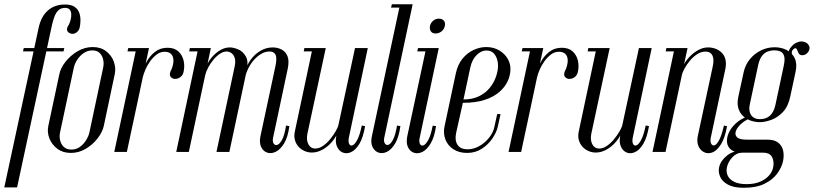

<svg xmlns="http://www.w3.org/2000/svg" viewBox="-70 -724 3878 915"><path d="M114.4 -592.6Q126.1 -646 158.4 -674.2Q190.6 -702.5 239.8 -702.5Q270.6 -702.5 286.7 -690.6Q302.8 -678.8 308.4 -661.1Q314 -643.4 313.4 -625.2Q312.9 -607 310.1 -594.4Q307.5 -581.5 298.9 -573.1Q290.2 -564.6 279.7 -563.1Q269.1 -561.6 259.9 -567.2Q250.9 -572.1 249.4 -582Q248 -591.9 258 -606Q264.1 -618.6 267.2 -632.4Q270.4 -646.2 269.4 -658.7Q268.4 -671.1 261.6 -678.8Q254.9 -686.5 239.9 -686.5Q221.5 -686.5 209.6 -676Q197.6 -665.5 190.4 -647.1Q183.1 -628.8 177.6 -604.2L11.4 169.1H-49.6ZM141.2 -479 144.9 -495H236.4L232.8 -479ZM39.6 -479 43.2 -495H103.9L100.2 -479Z M160.1 -123.2Q154 -93.6 165.5 -64.2Q177 -34.8 203.3 -15Q229.6 4.8 267.5 4.8Q305.4 4.8 338.8 -15Q372.1 -34.8 395.1 -64.5Q418 -94.2 424.5 -123.2L477 -371.4Q483.1 -401 472.3 -430.6Q461.5 -460.2 435.7 -480Q409.9 -499.8 372 -499.8Q333.8 -499.8 299.9 -479.8Q266 -459.9 242.6 -430.2Q219.1 -400.6 213 -371.4ZM281.8 -401.5Q286 -421.1 298.4 -439.9Q310.8 -458.6 329.2 -471.2Q347.8 -483.8 370.1 -483.8Q392.8 -483.8 405.2 -471.2Q417.8 -458.6 421.8 -439.9Q425.9 -421.1 421.6 -401.5L356.1 -93.1Q351.9 -74.1 339.8 -55.1Q327.8 -36 310.2 -23.6Q292.8 -11.2 270.1 -11.2Q247.8 -11.2 234.4 -23.6Q221.1 -36 216.6 -55.1Q212 -74.1 216.2 -93.1Z M559.6 -145.2 608 -375.1Q613.8 -401.9 628.9 -429.8Q644.1 -457.8 668.9 -477.1Q693.8 -496.4 728.4 -496.4Q760.6 -496.4 779.6 -479.4Q798.5 -462.4 804.8 -436.2Q811 -410 805 -381.9Q802.4 -368.2 793.4 -359.8Q784.4 -351.4 773.5 -348.9Q762.6 -346.4 754.2 -349.8Q743.2 -355 740.7 -362.8Q738.1 -370.5 740.8 -378.9Q743.4 -387.4 747.5 -393.6Q758 -421.5 756.4 -440.4Q754.9 -459.2 742.9 -468.9Q730.9 -478.6 709.2 -477.1Q691.1 -475.6 675.1 -463.1Q659 -450.5 645.6 -432.1Q632.2 -413.6 623.4 -393.1Q614.5 -372.5 610.5 -356L563.4 -134.6ZM474.6 0 580 -495H640L534.6 0ZM537.6 -479 541 -495H590L596.6 -479Z M823.6 0 905.2 -382.9Q911 -410.9 928.9 -437.1Q946.9 -463.2 972.3 -480.6Q997.8 -498 1025.5 -498Q1043.5 -498 1065.9 -488.2Q1088.4 -478.5 1101.6 -455Q1114.8 -431.5 1106.1 -390.1L1023.1 0H961.6L1048.1 -406Q1053.9 -432.8 1048.4 -448.7Q1042.9 -464.6 1032.1 -471.6Q1021.2 -478.6 1010.2 -478.6Q994.5 -478.6 978.1 -467.8Q961.6 -456.9 947 -439.2Q932.4 -421.6 921.9 -401.7Q911.5 -381.8 907.5 -364L829.9 0ZM769.9 0 874.9 -495H934.9L829.9 0ZM831.6 -479 834.6 -495H874.9L871.9 -479ZM1016.9 0 1097.6 -379.6Q1104.4 -411 1123.7 -438.1Q1143 -465.1 1170.6 -481.6Q1198.2 -498 1230.1 -498Q1251.5 -498 1270.9 -488.6Q1290.4 -479.1 1299.8 -456.9Q1309.2 -434.6 1301.2 -396.4L1231.2 -66.6Q1228 -50.2 1234 -40.3Q1240 -30.4 1251.2 -33.5Q1262.5 -36.6 1274.2 -58Q1286 -79.4 1293.2 -125.6L1308.9 -122.9Q1302.1 -70.1 1283.9 -40.5Q1265.6 -10.9 1243.9 -0.6Q1222.1 9.8 1203.1 3.2Q1184 -3.4 1174.5 -23.6Q1165 -43.9 1171.1 -74.6L1241.8 -404.8Q1250.9 -445.9 1243.6 -462.2Q1236.2 -478.6 1214.8 -478.6Q1194 -478.6 1175.1 -467.4Q1156.1 -456.2 1140.6 -438.6Q1125 -421 1114.2 -400.1Q1103.5 -379.2 1099.5 -359.6L1023.1 0Z M1620.5 -451.2 1551.1 -124.9Q1543.9 -92 1523.4 -62.6Q1502.9 -33.2 1474.4 -15.1Q1445.9 3 1416.1 3Q1398.4 3 1381.8 -4.2Q1365.1 -11.4 1352.9 -24.8Q1340.6 -38.1 1335.4 -56.9Q1330.2 -75.8 1335.4 -98.6L1419.6 -495H1482.5L1394.9 -86.5Q1389 -56.6 1399.8 -36.3Q1410.6 -16 1432.6 -16Q1450.4 -16 1468.6 -28.3Q1486.8 -40.6 1502.6 -59.7Q1518.4 -78.8 1529.6 -98.1Q1540.9 -117.5 1543.5 -131.6L1614.9 -462.5ZM1682.8 -495 1592.2 -66.6Q1589 -48.4 1594 -38.1Q1599 -27.9 1609.6 -31.2Q1620.2 -34.6 1632.3 -56.8Q1644.4 -79 1654.2 -125.9L1669.9 -122.9Q1660.4 -67.5 1642.2 -37.7Q1624 -7.9 1602.6 1.2Q1581.1 10.4 1563.2 2.8Q1545.2 -4.8 1536.1 -25.3Q1526.9 -45.9 1532.4 -74.6L1621.8 -495ZM1429.6 -495 1426.6 -479H1377.6L1380.6 -495Z M1702.2 -74.6 1836.6 -703.8H1896.6L1761.1 -67.2Q1757.9 -50.9 1763.9 -40.8Q1769.9 -30.8 1780.8 -33.9Q1791.8 -37 1803 -58.4Q1814.2 -79.8 1822.1 -125.6L1838.1 -123.2Q1831.1 -70.5 1813.4 -40.7Q1795.6 -10.9 1774.2 -0.6Q1752.9 9.8 1734 3.2Q1715.1 -3.4 1705.3 -23.6Q1695.5 -43.9 1702.2 -74.6ZM1793.6 -687.8 1797.6 -703.8H1846.6L1842.6 -687.8Z M1961 -495H2021L1930.1 -67.2Q1925.9 -48 1931.6 -37.6Q1937.2 -27.2 1948.2 -31.3Q1959.1 -35.4 1971.3 -57.6Q1983.5 -79.8 1992 -125L2008 -123.2Q2000.4 -69.9 1982 -39.8Q1963.6 -9.6 1942.1 0.4Q1920.5 10.4 1901.8 3.6Q1883.1 -3.1 1873.9 -23.5Q1864.8 -43.9 1870.9 -74.6ZM1918.6 -479 1922 -495H1971L1967.6 -479ZM1979.1 -600.2Q1982.6 -615.5 1994.4 -625.3Q2006.2 -635.1 2021.5 -635.1Q2037.4 -635.1 2045.4 -625.3Q2053.4 -615.5 2049.9 -600.2Q2047 -585 2034.4 -574.7Q2021.8 -564.4 2005.9 -564.4Q1990.6 -564.4 1983.4 -574.7Q1976.2 -585 1979.1 -600.2Z M2048.5 -122 2102.4 -374.8Q2111.5 -416.8 2134.1 -444.4Q2156.8 -472.1 2186.8 -485.9Q2216.9 -499.8 2247 -499.8Q2282 -499.8 2308.9 -484Q2335.8 -468.2 2350 -443.1Q2364.2 -417.9 2362.4 -388.6Q2361.2 -362.4 2348.7 -335.6Q2336.1 -308.8 2309.6 -285.6Q2283.1 -262.4 2240.3 -248.2Q2197.5 -234 2135.8 -234L2104 -91.6Q2096.1 -56.1 2110.1 -34.3Q2124 -12.5 2158.6 -12.5Q2187.1 -12.5 2214.1 -27.8Q2241 -43 2260.6 -67.4Q2280.2 -91.8 2286 -119.1L2299.4 -180.4H2315.4L2302.4 -120.6Q2296.6 -94.2 2276.9 -64.7Q2257.1 -35.1 2226.2 -15.2Q2195.4 4.8 2156.1 4.8Q2117.6 4.8 2090.8 -12.7Q2064 -30.1 2052.7 -59.2Q2041.4 -88.4 2048.5 -122ZM2138.8 -250Q2181.9 -250 2213.2 -265.6Q2244.5 -281.1 2264.2 -305.7Q2283.9 -330.2 2293.6 -358.2Q2303.4 -386.1 2303.4 -410.5Q2303.4 -441 2289.2 -462.2Q2275.1 -483.4 2248 -483.4Q2223.8 -483.4 2201.9 -462.2Q2180 -441 2171.4 -403Z M2438.6 -145.2 2487 -375.1Q2492.8 -401.9 2507.9 -429.8Q2523.1 -457.8 2547.9 -477.1Q2572.8 -496.4 2607.4 -496.4Q2639.6 -496.4 2658.6 -479.4Q2677.5 -462.4 2683.8 -436.2Q2690 -410 2684 -381.9Q2681.4 -368.2 2672.4 -359.8Q2663.4 -351.4 2652.5 -348.9Q2641.6 -346.4 2633.2 -349.8Q2622.2 -355 2619.7 -362.8Q2617.1 -370.5 2619.8 -378.9Q2622.4 -387.4 2626.5 -393.6Q2637 -421.5 2635.4 -440.4Q2633.9 -459.2 2621.9 -468.9Q2609.9 -478.6 2588.2 -477.1Q2570.1 -475.6 2554.1 -463.1Q2538 -450.5 2524.6 -432.1Q2511.2 -413.6 2502.4 -393.1Q2493.5 -372.5 2489.5 -356L2442.4 -134.6ZM2353.6 0 2459 -495H2519L2413.6 0ZM2416.6 -479 2420 -495H2469L2475.6 -479Z M2973.5 -451.2 2904.1 -124.9Q2896.9 -92 2876.4 -62.6Q2855.9 -33.2 2827.4 -15.1Q2798.9 3 2769.1 3Q2751.4 3 2734.8 -4.2Q2718.1 -11.4 2705.9 -24.8Q2693.6 -38.1 2688.4 -56.9Q2683.2 -75.8 2688.4 -98.6L2772.6 -495H2835.5L2747.9 -86.5Q2742 -56.6 2752.8 -36.3Q2763.6 -16 2785.6 -16Q2803.4 -16 2821.6 -28.3Q2839.8 -40.6 2855.6 -59.7Q2871.4 -78.8 2882.6 -98.1Q2893.9 -117.5 2896.5 -131.6L2967.9 -462.5ZM3035.8 -495 2945.2 -66.6Q2942 -48.4 2947 -38.1Q2952 -27.9 2962.6 -31.2Q2973.2 -34.6 2985.3 -56.8Q2997.4 -79 3007.2 -125.9L3022.9 -122.9Q3013.4 -67.5 2995.2 -37.7Q2977 -7.9 2955.6 1.2Q2934.1 10.4 2916.2 2.8Q2898.2 -4.8 2889.1 -25.3Q2879.9 -45.9 2885.4 -74.6L2974.8 -495ZM2782.6 -495 2779.6 -479H2730.6L2733.6 -495Z M3039.6 0 3141.6 -479H3102.6L3105.6 -495H3206.6L3190.1 -418Q3202 -439.8 3220.5 -457.8Q3239 -475.9 3260.5 -486.9Q3282 -498 3304.4 -498Q3323.4 -498 3340.3 -491.6Q3357.2 -485.2 3369.8 -472.6Q3382.4 -460 3387.1 -440.8Q3391.8 -421.5 3387 -396.4L3317.2 -67.2Q3313.6 -50.2 3319 -39.7Q3324.4 -29.1 3334.5 -31.4Q3344.6 -33.6 3356.7 -55.3Q3368.8 -77 3379.9 -125.5L3394.9 -122.9Q3385 -66.8 3366.1 -36.6Q3347.2 -6.5 3326.1 1.9Q3305 10.4 3286.6 1.9Q3268.1 -6.5 3258.9 -26.9Q3249.8 -47.2 3255.2 -74.6L3326.9 -408.5Q3334 -442.8 3324.8 -460.5Q3315.5 -478.2 3292.5 -478.2Q3271.8 -478.2 3252.8 -466Q3233.8 -453.8 3218.2 -435.3Q3202.8 -416.9 3192.3 -397.6Q3181.9 -378.2 3179.2 -364.4L3101.6 0Z M3448.8 -264.1 3474.1 -380.4Q3481.8 -415 3503.5 -441.8Q3525.2 -468.5 3556.1 -483.6Q3587 -498.8 3621 -498.8Q3653.4 -498.8 3679.1 -485.6Q3704.8 -472.4 3717.2 -446.7Q3729.6 -421 3721.6 -382.6L3696.1 -264.1Q3686.4 -216.8 3660.8 -189.9Q3635.1 -163.1 3604.8 -152.4Q3574.4 -141.8 3550.9 -141.8Q3530.8 -141.8 3509.8 -148.4Q3488.9 -155 3472.6 -169.6Q3456.2 -184.2 3448.9 -207.4Q3441.6 -230.5 3448.8 -264.1ZM3543.6 -415.5 3503 -225.6Q3499.8 -211.1 3501.4 -198.4Q3503 -185.6 3509.1 -176.2Q3515.2 -166.9 3525.6 -161.6Q3536 -156.2 3551.2 -156.2Q3565.8 -156.2 3577.6 -160.1Q3589.4 -164 3598.8 -172.2Q3608.1 -180.5 3614.9 -193.6Q3621.8 -206.6 3625.6 -225L3665.6 -413Q3671.6 -442.6 3666.5 -458.1Q3661.4 -473.6 3648.8 -478.9Q3636.2 -484.2 3619.9 -484.2Q3604.1 -484.2 3588.8 -478.6Q3573.4 -473 3561.7 -458.1Q3550 -443.2 3543.6 -415.5ZM3465.8 3.5Q3432.1 3.5 3414.7 -10.1Q3397.2 -23.6 3394.8 -44.9Q3392.2 -66.2 3402.6 -89.9Q3413 -113.6 3434.6 -134.2Q3456.1 -154.9 3487.6 -167L3501.2 -159Q3477.5 -148.4 3459.8 -131.8Q3442 -115.1 3436.5 -98.1Q3431 -81 3442.7 -69.7Q3454.4 -58.4 3489.5 -58.4H3588.5Q3621.2 -58.4 3639.2 -43.7Q3657.2 -29 3662.2 -6.1Q3667.1 16.9 3661.8 43.4Q3655.6 73.5 3634.1 103Q3612.5 132.5 3573.4 151.7Q3534.2 170.9 3474.4 170.9Q3426.5 170.9 3399 155.8Q3371.5 140.6 3361.8 118Q3352.1 95.4 3357.1 72.9Q3363.8 42.4 3393.9 17.9Q3424.1 -6.6 3470.2 -6.6L3468.2 3.5Q3440.4 3.5 3419.9 25.6Q3399.5 47.8 3394.2 74Q3389.6 94.8 3398.1 113.1Q3406.5 131.4 3428.9 142.4Q3451.2 153.5 3488.2 153.5Q3525.2 153.5 3552.1 142.1Q3578.9 130.8 3594.8 112.4Q3610.6 94.1 3614.6 73.6Q3620.1 46.5 3609.6 25Q3599.1 3.5 3564.5 3.5ZM3709.5 -444 3696.1 -433.4Q3689.4 -448.9 3687.8 -467.2Q3686.1 -485.5 3702.5 -502.6Q3711.6 -514 3724.6 -520.2Q3737.5 -526.4 3749.2 -526.4Q3759.4 -526.4 3768.4 -522.5Q3777.5 -518.6 3782.4 -511.1Q3789.9 -500.9 3787.5 -489.9Q3785.1 -478.9 3776.7 -470.8Q3768.2 -462.6 3759 -461.4Q3751.9 -459.5 3745.2 -462.1Q3738.5 -464.6 3735 -472Q3732.1 -477.1 3729.9 -483.8Q3727.6 -490.5 3723.4 -493.5Q3719.1 -496.5 3711.6 -489.8Q3701.6 -481.5 3703.6 -469.1Q3705.5 -456.6 3709.5 -444Z"/></svg>

Font: Emberly Black
Style: Italic
Weight: 900
Italic angle: -12°
Designer: Rajesh Rajput
Foundry: Rajesh Rajput
Version: Version 1.000